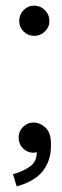

<svg xmlns="http://www.w3.org/2000/svg" viewBox="-20 -532 220 680"><path d="M99 9Q77 9 61.5 -6.5Q46 -22 46 -45Q46 -67 61.5 -82.5Q77 -98 99 -98Q121 -98 139.5 -81.5Q158 -65 160 -34Q163 13 148.5 45.5Q134 78 106 98Q78 118 39 128L26 85Q62 75 86.5 57.5Q111 40 110 6Q107 8 103.5 8.5Q100 9 99 9ZM101 -405Q79 -405 63.5 -420.5Q48 -436 48 -458Q48 -480 63.5 -496Q79 -512 101 -512Q123 -512 139 -496Q155 -480 155 -458Q155 -436 139 -420.5Q123 -405 101 -405Z"/></svg>

Font: Nata Sans
Style: Regular
Weight: 400
Designer: Daniel Uzquiano Cruz
Version: Version 1.001